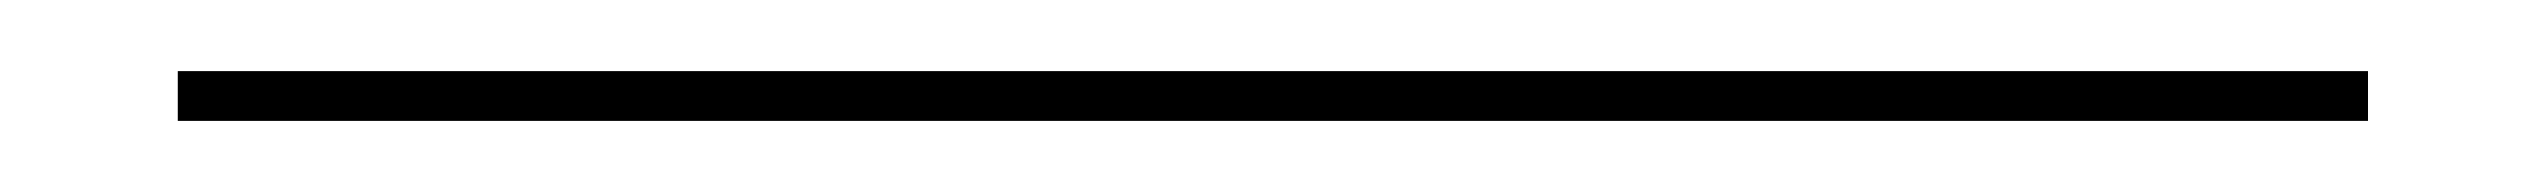

<svg xmlns="http://www.w3.org/2000/svg" viewBox="-20 20 716 54"><path d="M30 54V40H646V54Z"/></svg>

Font: Big Shoulders Inline Text Light
Style: Regular
Weight: 300
Designer: Patric King
Foundry: XO Type Co
Version: Version 1.000